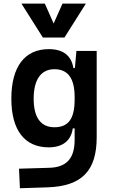

<svg xmlns="http://www.w3.org/2000/svg" viewBox="-20 -796 626 1050"><path d="M88.9 233.4 240.2 228.5C427.2 222.2 508.8 138.7 508.8 -45.9V-517.6H397.9L389.6 -423.8H381.3C370.6 -491.2 326.2 -527.3 247.1 -527.3C115.2 -527.3 42 -431.2 42 -256.3C42 -83.5 115.2 9.8 246.6 9.8C321.8 9.8 369.1 -26.4 377.9 -93.8H388.2V-30.3C387.7 68.4 346.2 118.7 250 121.6L84 126.5ZM388.2 -265.6V-251.5C388.2 -148.4 355.5 -100.1 277.8 -100.1C203.1 -100.1 164.1 -153.3 164.1 -256.3C164.1 -360.4 204.1 -417.5 277.8 -417.5C351.1 -417.5 388.2 -368.2 388.2 -265.6ZM214.4 -590.8H332.5L449.7 -776.4H321.8L273.4 -667.5L225.1 -776.4H97.2Z"/></svg>

Font: Cascadia Mono SemiBold
Style: Regular
Weight: 600
Monospace: yes
Designer: Aaron Bell
Foundry: Saja Typeworks
Version: Version 2404.023